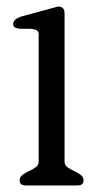

<svg xmlns="http://www.w3.org/2000/svg" viewBox="-20 -566 330 586"><path d="M235 -15Q235 0 216 0H59Q40 0 40 -15Q40 -26 49 -32.5Q58 -39 69 -44Q80 -49 89 -55.5Q98 -62 98 -73V-463Q98 -478 69 -478H49Q20 -478 20 -492Q20 -509 50 -517L157 -546Q177 -546 177 -526V-73Q177 -62 186 -55.5Q195 -49 206 -44Q217 -39 226 -32.5Q235 -26 235 -15Z"/></svg>

Font: Jura
Style: Regular
Weight: 400
Designer: Ed Merritt
Foundry: Ten by Twenty
Version: Version 1.007